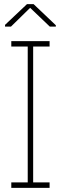

<svg xmlns="http://www.w3.org/2000/svg" viewBox="-20 -910 295 930"><path d="M34.7 0V-26.4H114.3V-684.6H34.7V-710.9H220.2V-684.6H140.6V-26.4H220.2V0ZM4.4 -781.2V-789.6L110.8 -890.1H142.6L250.5 -787.6V-781.2H221.2L126 -872.1L33.2 -781.2Z"/></svg>

Font: Roboto Slab LO Thin
Style: Regular
Weight: 250
Designer: Google
Version: Version 2.00;September 28, 2018;FontCreator 11.5.0.2427 64-b